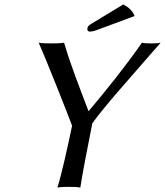

<svg xmlns="http://www.w3.org/2000/svg" viewBox="-20 -840 742 863"><path d="M395 -286C453 -366 542 -464 702 -648C688 -645 671 -645 659 -645C646 -645 629 -645 618 -648C545 -543 455 -431 378 -340C337 -449 299 -543 268 -648C250 -645 227 -645 210 -645C193 -645 170 -645 154 -648C181 -588 280 -340 304 -275C284 -178 256 -53 238 3C255 0 275 0 290 0C305 0 326 0 341 3C348 -45 375 -187 395 -286ZM534 -820 392 -734C377 -725 374 -720 373 -713C371 -705 375 -698 384 -698C393 -698 406 -701 429 -710L585 -768C577 -789 560 -807 534 -820Z"/></svg>

Font: Libertinus Sans
Style: Italic
Weight: 400
Italic angle: -12°
Designer: Philipp H. Poll, Khaled Hosny
Foundry: Caleb Maclennan
Version: Version 7.050;RELEASE